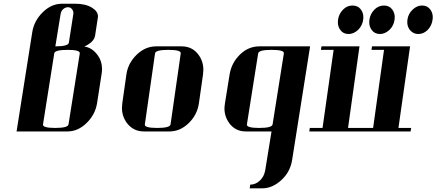

<svg xmlns="http://www.w3.org/2000/svg" viewBox="-20 -712 2364 1040"><path d="M69.8 0 154.8 -538.1Q164.6 -600.1 212.9 -647Q259.3 -691.9 316.9 -691.9H386.2Q444.3 -691.9 479 -669.9Q510.7 -650.4 510.7 -622.1Q510.7 -620.1 509.8 -615.2L495.1 -519Q489.3 -483.9 437 -460Q479.5 -454.1 509.8 -412.1Q532.7 -380.4 532.7 -338.4Q532.7 -324.2 529.8 -308.1L505.9 -153.8Q496.1 -90.8 448.2 -44.9Q401.9 0 345.2 0ZM212.9 -38.1Q210 -19 278.8 -19Q348.1 -19 351.1 -38.1L412.1 -422.9Q415 -441.9 346.2 -441.9Q276.9 -441.9 273.9 -422.9ZM279.8 -460.9Q350.1 -460.9 353 -481L377 -634.8Q379.9 -650.9 370.1 -662.1Q362.3 -672.9 348.1 -672.9Q334 -672.9 321.8 -662.1Q311 -652.8 308.1 -634.8Z M640.6 -127.9Q640.6 -136.2 642.6 -153.8L664.6 -308.1Q672.9 -369.6 720.7 -416Q767.1 -460.9 825.7 -460.9H963.9Q1021.5 -460.9 1054.7 -416Q1081.5 -380.4 1081.5 -334Q1081.5 -325.7 1079.6 -308.1L1057.6 -153.8Q1048.8 -90.3 1002 -44.9Q955.6 0 897.9 0H759.8Q702.6 0 668 -44.9Q640.6 -81.1 640.6 -127.9ZM764.6 -38.1Q761.7 -19 831.5 -19Q900.9 -19 903.8 -38.1L959 -422.9Q961.9 -441.9 891.6 -441.9Q822.8 -441.9 819.8 -422.9Z M1195.8 -125Q1195.8 -133.3 1198.7 -153.8L1223.6 -308.1Q1233.9 -372.1 1280.3 -417Q1325.7 -460.9 1385.3 -460.9H1659.7L1562.5 153.8Q1552.2 219.2 1504.4 263.2Q1455.6 308.1 1400.4 308.1H1332.5L1335.4 288.1Q1364.3 288.1 1387.7 266.1Q1410.2 245.1 1416.5 210.9L1450.7 0H1311.5Q1254.9 0 1221.7 -44.9Q1195.8 -80.6 1195.8 -125ZM1317.4 -38.1Q1314.5 -19 1383.3 -19Q1453.6 -19 1456.5 -38.1L1517.6 -422.9Q1520.5 -441.9 1450.7 -441.9Q1381.3 -441.9 1378.4 -422.9Z M1655.3 0 1658.2 -19H1727.1L1787.1 -441.9H1718.3L1721.2 -460.9H1927.2L1865.2 -19H1934.1L1931.2 0ZM1810.1 -591.8Q1810.1 -600.1 1811 -605Q1815.4 -637.2 1838.4 -660.2Q1860.4 -682.1 1889.2 -682.1Q1918.9 -682.1 1935.1 -660.2Q1948.2 -641.6 1948.2 -619.1Q1948.2 -610.8 1947.3 -606Q1942.9 -573.2 1920.4 -550.8Q1896 -527.8 1868.2 -527.8H1867.2Q1839.4 -527.8 1823.2 -549.8Q1810.1 -567.9 1810.1 -591.8Z M1929.2 0 1932.1 -19H2001L2060.1 -441.9H1992.2L1995.1 -460.9H2201.2L2138.2 -19H2207L2204.1 0ZM1980 -591.8Q1980 -600.1 1981 -605Q1985.4 -637.2 2008.3 -660.2Q2030.3 -682.1 2060.1 -682.1Q2088.9 -682.1 2105 -660.2Q2118.2 -642.1 2118.2 -618.2Q2118.2 -609.9 2117.2 -605Q2112.8 -573.2 2090.3 -550.8Q2065.9 -527.8 2038.1 -527.8Q2009.3 -527.8 1993.2 -549.8Q1980 -568.4 1980 -591.8ZM2186 -592.8Q2186 -602.1 2187 -606Q2191.4 -637.7 2215.3 -660.2Q2238.8 -682.1 2266.1 -682.1Q2294.9 -682.1 2311 -660.2Q2324.2 -642.1 2324.2 -618.2Q2324.2 -609.9 2323.2 -606Q2318.8 -572.3 2296.4 -549.8Q2274.4 -527.8 2246.1 -527.8H2245.1Q2217.8 -527.8 2199.2 -550.8Q2186 -568.8 2186 -592.8Z"/></svg>

Font: Hjet
Style: Italic
Weight: 400
Designer: T. Christopher White
Version: Version 1.2